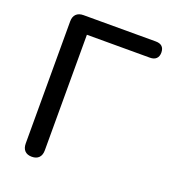

<svg xmlns="http://www.w3.org/2000/svg" viewBox="-131 -803 809 907"><g transform="rotate(20 273.5 -349.0)"><path d="M84.1 -42.3V-655.4Q84.1 -679.6 97 -692.3Q109.9 -705 133.7 -705H496.7Q517.8 -705 528.6 -694.7Q539.4 -684.3 539.4 -664.3Q539.4 -644.7 528.4 -634Q517.4 -623.4 496.7 -623.4H180V-42.3Q180 -18.5 167.6 -5.6Q155.2 7.3 132 7.3Q108.9 7.3 96.5 -5.6Q84.1 -18.5 84.1 -42.3Z"/></g></svg>

Font: SN Pro Thin
Style: Regular
Weight: 200
Designer: Tobias Whetton
Foundry: Supernotes
Version: Version 1.003;Glyphs 3.3 (3324)